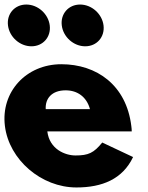

<svg xmlns="http://www.w3.org/2000/svg" viewBox="-30 -811 653 846"><path d="M85.9 -791C34.9 -791 -1.1 -750 5.2 -699C11.4 -648 57.5 -607 108.5 -607C159.5 -607 195.4 -648 189.2 -699C182.9 -750 136.9 -791 85.9 -791ZM322.9 -791C271.9 -791 235.9 -750 242.2 -699C248.4 -648 294.5 -607 345.5 -607C396.5 -607 432.4 -648 426.2 -699C419.9 -750 373.9 -791 322.9 -791ZM550.5 -232C550.8 -238 549.4 -249 548.6 -256C526.5 -436 396.2 -528 240.2 -528C85.2 -528 -26.9 -406 -8.4 -256C9.9 -107 151.8 15 306.8 15C420.8 15 510.3 -22 556.4 -119L420.5 -183C383.2 -137 359.5 -126 302.5 -126C257.5 -126 188.2 -153 178.5 -232ZM171.5 -330C168.7 -377 198.3 -413 259.3 -413C311.3 -413 351.9 -384 366.5 -330Z"/></svg>

Font: Hussar
Style: BdOpOblOne
Weight: 700
Foundry: Cannot Into Space Fonts
Version: Version 2.00